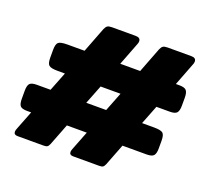

<svg xmlns="http://www.w3.org/2000/svg" viewBox="-117 -825 1053 970"><g transform="rotate(20 409.0 -340.0)"><path d="M47 -17Q47 -24 52 -36L91 -136H69Q41 -136 32 -146.5Q23 -157 23 -185V-227Q23 -256 32.5 -266.5Q42 -277 70 -277H144L184 -379H146Q109 -379 98 -388.5Q87 -398 87 -429V-471Q87 -502 98 -511.5Q109 -521 146 -521H238L290 -656Q296 -670 303.5 -675Q311 -680 328 -680H455Q481 -680 481 -660Q481 -651 477 -643L430 -521H537L589 -656Q595 -670 602.5 -675Q610 -680 627 -680H754Q780 -680 780 -660Q780 -651 776 -643L729 -521H748Q776 -521 785.5 -510Q795 -499 795 -471V-429Q795 -401 785.5 -390Q776 -379 748 -379H676L636 -277H700Q737 -277 748 -267.5Q759 -258 759 -227V-185Q759 -158 749.5 -147Q740 -136 712 -136H582L537 -20Q532 -8 526 -4Q520 0 506 0H366Q346 0 346 -17Q346 -24 351 -36L390 -136H283L238 -20Q233 -8 227 -4Q221 0 207 0H67Q47 0 47 -17ZM443 -277 483 -379H376L336 -277Z"/></g></svg>

Font: Mitr SemiBold
Style: Regular
Weight: 600
Designer: Thanarat Vachiruckul
Foundry: Cadson Demak
Version: Version 1.003